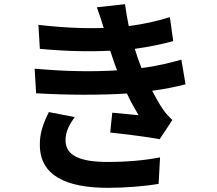

<svg xmlns="http://www.w3.org/2000/svg" viewBox="-20 -837 1040 920"><path d="M338 -276 214 -300C191 -252 169 -203 171 -139C173 4 297 63 497 63C579 63 670 56 740 44L747 -83C676 -69 591 -61 496 -61C364 -61 294 -91 294 -165C294 -208 314 -243 338 -276ZM146 -508 153 -390C305 -381 466 -381 588 -389C604 -355 623 -320 644 -285C614 -288 560 -293 518 -297L508 -202C581 -194 689 -181 745 -170L806 -262C788 -279 774 -294 761 -313C743 -339 726 -370 709 -402C769 -410 823 -421 869 -433L849 -551C800 -538 740 -521 658 -511L641 -556L626 -603C692 -612 755 -625 810 -640L794 -755C730 -735 666 -721 597 -712C590 -746 584 -781 579 -817L444 -802C457 -767 467 -735 477 -703C385 -700 283 -704 164 -718L171 -603C297 -591 414 -589 508 -594L528 -535L541 -500C430 -493 295 -494 146 -508Z"/></svg>

Font: Noto Sans Mono CJK TC
Style: Bold
Weight: 700
Designer: Ryoko NISHIZUKA 西塚涼子 (kana, bopomofo & ideographs); Paul D. Hunt (Latin, Greek & Cyrillic); Sandoll Communications 산돌커뮤니
Foundry: Adobe
Version: Version 2.004;hotconv 1.0.118;makeotfexe 2.5.65603